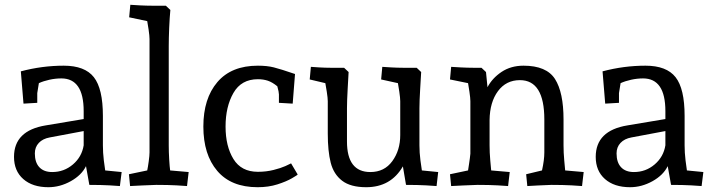

<svg xmlns="http://www.w3.org/2000/svg" viewBox="-20 -780 2999 810"><path d="M184.1 9.8Q117.2 9.8 78.1 -24.7Q39.1 -59.1 39.1 -118.2Q39.1 -229 172.9 -251L333 -277.8V-311Q333 -449.2 238.8 -449.2Q213.9 -449.2 188.5 -443.6Q163.1 -438 144 -429.2L137.2 -387.2V-346.2L79.1 -342.8L67.9 -479Q157.7 -502.9 249 -502.9Q337.9 -502.9 376 -454.3Q414.1 -405.8 414.1 -291V-167Q414.1 -136.2 418 -103.5Q421.9 -70.8 423.8 -61L493.2 -54.2L485.8 4.9Q477.1 3.9 442.1 2Q407.2 0 356.9 0L342.8 -79.1Q324.2 -41 278.6 -15.6Q232.9 9.8 184.1 9.8ZM127 -132.8Q127 -94.7 146 -74.5Q165 -54.2 200.2 -54.2Q250 -54.2 287.6 -86.2Q325.2 -118.2 333 -167V-227.1L189.9 -200.2Q160.2 -194.8 143.6 -177Q127 -159.2 127 -132.8Z M622.1 -755.9H679.7L698.7 -737.8Q695.8 -708 693.8 -663.1Q691.9 -618.2 691.9 -585V-167Q691.9 -139.2 693.8 -107.2Q695.8 -75.2 697.8 -61L775.9 -54.2L769 4.9Q760.3 3.9 725.1 2Q689.9 0 639.6 0Q613.8 1 578.9 2.4Q543.9 3.9 528.8 4.9L523.9 -44.9L601.1 -61Q604 -74.2 607.4 -99.1Q610.8 -124 610.8 -137.2V-615.2Q610.8 -628.4 606.9 -655.3Q603 -682.1 601.1 -690.9L524.9 -707L529.8 -759.8Q542 -758.8 570.6 -757.3Q599.1 -755.9 622.1 -755.9Z M1224.6 -467.8 1214.8 -342.8 1156.7 -346.2V-381.8Q1156.7 -391.6 1149.9 -416Q1128.9 -433.1 1109.9 -439.5Q1090.8 -445.8 1067.9 -445.8Q998 -445.8 964.8 -387.9Q931.6 -330.1 931.6 -246.1Q931.6 -163.1 964.8 -109.1Q998 -55.2 1067.9 -55.2Q1103 -55.2 1134 -63Q1165 -70.8 1183.8 -79.3Q1202.6 -87.9 1208 -90.8L1235.8 -43.9Q1235.8 -42 1211.9 -28.1Q1188 -14.2 1150.4 -2.2Q1112.8 9.8 1066.9 9.8Q955.1 9.8 896.5 -59.1Q837.9 -127.9 837.9 -246.1Q837.9 -364.3 897 -433.6Q956.1 -502.9 1067.9 -502.9Q1106.9 -502.9 1135 -495.8Q1163.1 -488.8 1224.6 -467.8Z M1679.7 -494.1H1737.8L1756.8 -476.1Q1755.9 -459 1752.7 -406.5Q1749.5 -354 1749.5 -323.2V-167Q1749.5 -136.2 1753.7 -103.5Q1757.8 -70.8 1759.8 -61L1828.6 -54.2L1821.8 4.9Q1813 3.9 1777.8 2Q1742.7 0 1692.9 0L1679.7 -78.1Q1628.9 9.8 1524.9 9.8Q1459 9.8 1423.3 -17.6Q1387.7 -44.9 1375.2 -93.5Q1362.8 -142.1 1362.8 -216.8V-353Q1362.8 -366.2 1358.6 -393.1Q1354.5 -419.9 1352.5 -429.2L1286.6 -444.8L1291.5 -498Q1301.3 -497.1 1326.9 -495.6Q1352.5 -494.1 1373.5 -494.1H1431.6L1450.7 -476.1Q1449.7 -459 1446.8 -406.5Q1443.8 -354 1443.8 -323.2V-183.1Q1443.8 -54.2 1542.5 -54.2Q1601.6 -54.2 1635 -100.1Q1668.5 -146 1668.5 -210V-353Q1668.5 -366.2 1664.6 -393.1Q1660.6 -419.9 1658.7 -429.2L1587.9 -444.8L1592.8 -498Q1603.5 -497.1 1630.6 -495.6Q1657.7 -494.1 1679.7 -494.1Z M2435.5 4.9Q2426.8 3.9 2391.6 2Q2356.4 0 2306.6 0Q2282.7 1 2250 2.4Q2217.3 3.9 2204.6 4.9L2199.7 -44.9L2266.6 -61Q2276.4 -105 2276.4 -137.2V-275.9Q2276.4 -441.9 2173.3 -441.9Q2115.2 -441.9 2080.8 -395.5Q2046.4 -349.1 2045.4 -273.9V-167Q2045.4 -136.2 2048.3 -103.5Q2051.3 -70.8 2052.2 -61L2130.4 -54.2L2123.5 4.9Q2114.7 3.9 2079.6 2Q2044.4 0 1994.6 0Q1968.8 1 1933.6 2.4Q1898.4 3.9 1883.3 4.9L1878.4 -44.9L1954.6 -61Q1955.6 -68.8 1959 -89.8Q1962.4 -110.8 1964.4 -131.8V-353Q1964.4 -366.2 1960.4 -393.1Q1956.5 -419.9 1954.6 -429.2L1878.4 -444.8L1883.3 -498Q1895.5 -497.1 1924.1 -495.6Q1952.6 -494.1 1975.6 -494.1H2011.2L2030.3 -476.1L2036.6 -412.1Q2056.6 -450.2 2095.9 -476.6Q2135.3 -502.9 2188.5 -502.9Q2285.6 -502.9 2321.5 -446.5Q2357.4 -390.1 2357.4 -275.9V-167Q2357.4 -136.2 2360.4 -103.5Q2363.3 -70.8 2364.3 -61L2442.4 -54.2Z M2638.2 9.8Q2571.3 9.8 2532.2 -24.7Q2493.2 -59.1 2493.2 -118.2Q2493.2 -229 2627 -251L2787.1 -277.8V-311Q2787.1 -449.2 2692.9 -449.2Q2668 -449.2 2642.6 -443.6Q2617.2 -438 2598.1 -429.2L2591.3 -387.2V-346.2L2533.2 -342.8L2522 -479Q2611.8 -502.9 2703.1 -502.9Q2792 -502.9 2830.1 -454.3Q2868.2 -405.8 2868.2 -291V-167Q2868.2 -136.2 2872.1 -103.5Q2876 -70.8 2877.9 -61L2947.3 -54.2L2939.9 4.9Q2931.2 3.9 2896.2 2Q2861.3 0 2811 0L2796.9 -79.1Q2778.3 -41 2732.7 -15.6Q2687 9.8 2638.2 9.8ZM2581.1 -132.8Q2581.1 -94.7 2600.1 -74.5Q2619.1 -54.2 2654.3 -54.2Q2704.1 -54.2 2741.7 -86.2Q2779.3 -118.2 2787.1 -167V-227.1L2644 -200.2Q2614.3 -194.8 2597.7 -177Q2581.1 -159.2 2581.1 -132.8Z"/></svg>

Font: Sura
Style: Regular
Weight: 400
Designer: Carolina Giovagnoli
Foundry: Huerta Tipografica
Version: Version 1.003;PS 001.002;hotconv 1.0.70;makeotf.lib2.5.58329